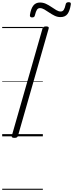

<svg xmlns="http://www.w3.org/2000/svg" viewBox="-20 -1244 667 1752"><path d="M112 14Q97 14 91 9.5Q85 5 88 -6L368 -984Q371 -994 378.5 -998.5Q386 -1003 401 -1003Q415 -1003 421 -998.5Q427 -994 424 -983L144 -5Q141 5 134 9.5Q127 14 112 14ZM273 -1085Q251 -1085 253 -1107Q262 -1165 284 -1193Q306 -1221 345 -1221Q374 -1221 399.5 -1209Q425 -1197 449 -1180.5Q473 -1164 494 -1151.5Q515 -1139 534 -1139Q552 -1139 562 -1154.5Q572 -1170 579 -1203Q582 -1224 606 -1224Q619 -1224 623.5 -1219Q628 -1214 626 -1202Q617 -1145 596 -1116.5Q575 -1088 532 -1088Q504 -1088 478.5 -1100.5Q453 -1113 429.5 -1129Q406 -1145 385 -1157.5Q364 -1170 344 -1170Q327 -1170 317 -1155Q307 -1140 299 -1106Q297 -1095 291 -1090Q285 -1085 273 -1085ZM0 478H371V488H0ZM0 -20H371V0H0ZM0 -505H371V-500H0ZM0 -998H371V-988H0Z"/></svg>

Font: Playwrite AU SA Guides
Style: Regular
Weight: 400
Designer: Veronika Burian, José Scaglione
Foundry: TypeTogether
Version: Version 1.003